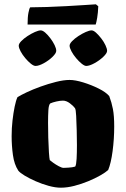

<svg xmlns="http://www.w3.org/2000/svg" viewBox="-20 -871 584 891"><path d="M262 0Q237 0 206 -8.5Q175 -17 145.5 -30Q116 -43 94.5 -56Q73 -69 65 -79Q46 -108 40 -151.5Q34 -195 34 -239Q34 -276 38 -311.5Q42 -347 48 -376Q54 -405 61 -420Q75 -429 103.5 -442.5Q132 -456 168 -469Q204 -482 240 -491Q276 -500 303 -500Q329 -500 366.5 -488.5Q404 -477 438 -460Q472 -443 487 -425Q498 -396 504 -365Q510 -334 510 -284Q510 -226 502.5 -169.5Q495 -113 482 -82Q470 -71 445.5 -57Q421 -43 389.5 -30Q358 -17 325 -8.5Q292 0 262 0ZM275 -92Q278 -92 297 -93Q316 -94 329 -98Q334 -106 335.5 -134Q337 -162 337 -198Q337 -228 336 -265.5Q335 -303 333.5 -333Q332 -363 328 -369Q321 -379 304.5 -391.5Q288 -404 272 -404Q259 -404 241.5 -400Q224 -396 213 -391Q206 -384 204.5 -359.5Q203 -335 203 -301Q203 -270 204 -232Q205 -194 207 -164.5Q209 -135 211 -128Q214 -125 226.5 -116Q239 -107 253 -99.5Q267 -92 275 -92ZM380 -565Q372 -565 359 -575.5Q346 -586 333 -601.5Q320 -617 311.5 -633Q303 -649 303 -659Q303 -668 314.5 -680Q326 -692 343.5 -703.5Q361 -715 378 -722.5Q395 -730 405 -730Q414 -730 426 -719Q438 -708 450 -692.5Q462 -677 469.5 -661Q477 -645 477 -635Q477 -624 459 -607Q441 -590 418 -577.5Q395 -565 380 -565ZM145 -565Q136 -565 123 -575.5Q110 -586 97 -601.5Q84 -617 75.5 -633Q67 -649 67 -659Q67 -668 78.5 -680Q90 -692 107.5 -703.5Q125 -715 142 -722.5Q159 -730 169 -730Q178 -730 190 -719.5Q202 -709 214 -693Q226 -677 233.5 -661.5Q241 -646 241 -635Q241 -624 223.5 -607Q206 -590 183 -577.5Q160 -565 145 -565ZM108 -757Q108 -792 112 -812Q116 -832 120 -837Q153 -837 197.5 -838.5Q242 -840 288 -842.5Q334 -845 371 -847.5Q408 -850 425 -851L436 -842Q435 -812 431 -788.5Q427 -765 424 -757Z"/></svg>

Font: Texturina Black
Style: Regular
Weight: 900
Designer: Guillermo Torres Carreño
Foundry: Omnibus-Type
Version: Version 1.002; ttfautohint (v1.8.3)